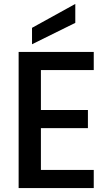

<svg xmlns="http://www.w3.org/2000/svg" viewBox="-20 -961 564 981"><path d="M75.2 0V-695.8H459V-603H189V-398.9H429.2V-306.2H189V-92.8H459V0ZM143.6 -734.9V-818.8L364.7 -940.9V-844.2Z"/></svg>

Font: Poppins Medium
Style: Regular
Weight: 500
Designer: Ninad Kale (Devanagari), Jonny Pinhorn (Latin)
Foundry: Indian Type Foundry
Version: 4.004